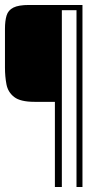

<svg xmlns="http://www.w3.org/2000/svg" viewBox="-20 -640 408 773"><path d="M201 113V-230H119Q62 -230 37 -249.5Q12 -269 6 -300.5Q0 -332 0 -368V-524Q0 -556 6.5 -577.5Q13 -599 34 -609.5Q55 -620 97 -620H312V113H288V-599H229V113Z"/></svg>

Font: Smooch Sans ExtraLight
Style: Regular
Weight: 200
Designer: Robert E. Leuschke
Foundry: Robert E. Leuschke
Version: Version 1.010; ttfautohint (v1.8.3)